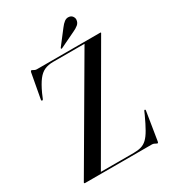

<svg xmlns="http://www.w3.org/2000/svg" viewBox="-210 -976 979 1096"><g transform="rotate(-30 280.0 -428.5)"><path d="M533.5 -693 134 -4 127.5 -10H354Q382.5 -10 403.2 -16Q424 -22 441.2 -38.2Q458.5 -54.5 476.2 -85.5Q494 -116.5 517 -166.5L526 -187Q527 -190 528.8 -191.2Q530.5 -192.5 532.5 -191.5Q535 -191 535.5 -189Q536 -187 535.5 -184.5L505.5 1.5Q504.5 6.5 503.2 8.8Q502 11 499 11Q497 11 492.2 8.2Q487.5 5.5 481.5 2.8Q475.5 0 467.5 0H27Q24.5 0 23.5 -1Q22.5 -2 22.5 -3.5Q22.5 -5 23 -6.5Q23.5 -8 24.5 -9L425.5 -695.5L427.5 -690H215.5Q182.5 -690 158.5 -679.2Q134.5 -668.5 114.2 -642Q94 -615.5 72 -568L58.5 -536Q56.5 -532 54.2 -530.8Q52 -529.5 50 -530.5Q47.5 -531 47 -533Q46.5 -535 47 -539L77 -702Q78 -706.5 79.5 -708.5Q81 -710.5 83.5 -710.5Q86.5 -710.5 90.8 -708Q95 -705.5 100.8 -702.8Q106.5 -700 113.5 -700H532Q533.5 -700 534.5 -699.5Q535.5 -699 535.5 -697Q535.5 -696.5 535.2 -695.5Q535 -694.5 533.5 -693ZM364 -830Q378 -849 391.5 -859Q405 -869 419.5 -867.5Q435.5 -866.5 443.8 -855.2Q452 -844 451 -832.5Q449.5 -813 435.2 -801.5Q421 -790 402 -781.5L299 -732Q298 -731.5 295.8 -731.2Q293.5 -731 292.5 -732.5Q291.5 -733.5 292 -735.5Q292.5 -737.5 294 -739Z"/></g></svg>

Font: Fraunces 96pt
Style: Regular
Weight: 400
Version: Version 1.000;[b76b70a41]